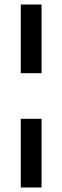

<svg xmlns="http://www.w3.org/2000/svg" viewBox="-20 -750 276 850"><path d="M164 -730V-426H72V-730ZM164 -224V80H72V-224Z"/></svg>

Font: Zilla Slab SemiBold
Style: Regular
Weight: 600
Designer: Typotheque.com
Foundry: Typotheque type foundry
Version: Version 1.1; 2017